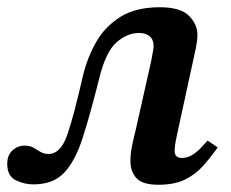

<svg xmlns="http://www.w3.org/2000/svg" viewBox="-33 -499 638 530"><path d="M59 10Q34 10 10.5 -1.5Q-13 -13 -13 -47Q-13 -71 1.5 -84Q16 -97 35 -97Q50 -97 60 -91Q70 -85 79 -79.5Q88 -74 101 -74Q135 -74 153.5 -129Q172 -184 196 -290Q208 -340 232.5 -383Q257 -426 299.5 -452.5Q342 -479 408 -479Q465 -479 488.5 -455.5Q512 -432 512 -403Q512 -388 508 -368L455 -124Q451 -105 450 -96.5Q449 -88 449 -83Q449 -63 469 -63Q486 -63 500.5 -73Q515 -83 525.5 -95Q536 -107 540 -111L568 -92Q548 -64 527 -40.5Q506 -17 477 -3Q448 11 404 11Q360 11 343.5 -7.5Q327 -26 327 -54Q327 -74 331.5 -96.5Q336 -119 342 -142L384 -329Q388 -350 389.5 -358.5Q391 -367 391 -372Q391 -390 380 -399Q369 -408 351 -408Q318 -408 288.5 -382Q259 -356 241 -283Q216 -183 195 -118Q174 -53 143.5 -21.5Q113 10 59 10Z"/></svg>

Font: STIX Two Text SemiBold
Style: Italic
Weight: 600
Italic angle: -12°
Designer: Ross Mills, John Hudson & Paul Hanslow, Tiro Typeworks Ltd; with prior portions MicroPress Inc. and Coen Hoffman, Elsevi
Foundry: Tiro Typeworks Ltd
Version: Version 2.13 b171